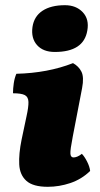

<svg xmlns="http://www.w3.org/2000/svg" viewBox="-20 -710 386 739"><path d="M164 9Q107 9 81.5 -14Q56 -37 54 -77.5Q52 -118 63 -172L82 -262Q90 -298 89.5 -317.5Q89 -337 75.5 -344Q62 -351 30 -351Q30 -369 33 -389.5Q36 -410 43 -426Q164 -429 261 -467Q283 -455 293.5 -434Q304 -413 296 -371L260 -184Q250 -133 251 -118.5Q252 -104 263 -104Q269 -104 277 -107Q285 -110 295 -118Q305 -108 315 -88.5Q325 -69 327 -52Q294 -20 251 -5.5Q208 9 164 9ZM191 -510Q146 -510 122.5 -536.5Q99 -563 105 -606Q111 -647 143.5 -668.5Q176 -690 230 -690Q273 -690 298.5 -663Q324 -636 316 -592Q302 -510 191 -510Z"/></svg>

Font: Vollkorn Black
Style: Italic
Weight: 900
Italic angle: -11°
Designer: Friedrich Althausen
Foundry: Friedrich Althausen
Version: Version 5.000; ttfautohint (v1.8.3)